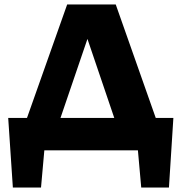

<svg xmlns="http://www.w3.org/2000/svg" viewBox="-20 -678 821 866"><path d="M50 0 283 -658H502L734 0H545L343 -595H406L203 0ZM38 168 17 -146H193L165 168ZM63 0 17 -146H762L683 0ZM617 168 589 -146H762L742 168Z"/></svg>

Font: Ysabeau Infant Black
Style: Regular
Weight: 900
Designer: Christian Thalmann (Catharsis Fonts)
Version: Version 2.001;gftools[0.9.30]; featfreeze: ss01,ss02,lnum